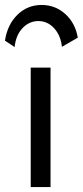

<svg xmlns="http://www.w3.org/2000/svg" viewBox="-41 -755 334 775"><path d="M18 -565 -21 -591Q-11 -656 29.5 -695.5Q70 -735 127 -735Q182 -735 222.5 -698.5Q263 -662 273 -603L209 -566Q204 -612 177.5 -641Q151 -670 114 -670Q77 -670 50 -641.5Q23 -613 18 -565ZM83 0V-482H163V0Z"/></svg>

Font: Cantarell
Style: Regular
Weight: 400
Designer: Dave Crossland, Nikolaus Waxweiler, Florian Fecher, Jacques Le Bailly, Eben Sorkin, Alexei Vanyashin, Alexios Zavras, Em
Version: Version 0.303